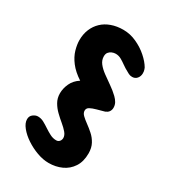

<svg xmlns="http://www.w3.org/2000/svg" viewBox="-165 -732 733 826"><g transform="rotate(30 202.0 -319.5)"><path d="M209 9.5Q181.2 9.5 151 -1.5Q120.8 -12.5 94.6 -29.9Q68.5 -47.2 51.8 -67.9Q35 -88.5 35 -107.5Q35 -123.5 46.9 -132.4Q58.8 -141.2 70.2 -141.2Q86 -141.2 100.1 -133.5Q114.2 -125.8 128.4 -116.2Q142.5 -106.8 157.5 -99Q172.5 -91.2 189 -91.2Q195.5 -91.2 200.4 -94.4Q205.2 -97.5 208 -103.2Q210.8 -109 210.8 -114.5Q210.8 -128.5 199.6 -141.5Q188.5 -154.5 172.4 -167.9Q156.2 -181.2 140.1 -196.8Q124 -212.2 112.9 -231.5Q101.8 -250.8 101.8 -275Q101.8 -299 113.2 -323.9Q124.8 -348.8 150.2 -365Q115.2 -387.8 95.2 -413.9Q75.2 -440 67.6 -466.5Q60 -493 60 -515.2Q60 -544.5 70.1 -569Q80.2 -593.5 98.8 -611.1Q117.2 -628.8 143.6 -638.2Q170 -647.8 202.2 -647.8Q236.2 -647.8 268 -633.2Q299.8 -618.8 324.6 -596.9Q349.5 -575 362.2 -553Q362.2 -553 365.1 -545.6Q368 -538.2 368 -527.5Q368 -512.2 359 -501.5Q350 -490.8 335.2 -490.8Q324.8 -490.8 317.1 -495Q309.5 -499.2 309.5 -499.2Q292.2 -508.2 278.6 -518.1Q265 -528 252.4 -535Q239.8 -542 225.2 -542Q215.8 -542 206.5 -538Q197.2 -534 191.5 -526.6Q185.8 -519.2 185.8 -507Q185.8 -488 198 -472.4Q210.2 -456.8 229.8 -442.5Q249.2 -428.2 270.5 -413.5Q291.8 -398.8 310 -381.5Q320.8 -371 326.8 -360.1Q332.8 -349.2 332.8 -335.5Q332.8 -329.5 331 -324.4Q329.2 -319.2 326.4 -315.4Q323.5 -311.5 319.4 -308.6Q315.2 -305.8 309.8 -303.5Q291 -298.2 272.6 -293.2Q254.2 -288.2 242.6 -281.9Q231 -275.5 231 -263.5Q231 -251.5 241.8 -241.1Q252.5 -230.8 268.2 -219.4Q284 -208 300.2 -193.6Q316.5 -179.2 327.2 -159.4Q338 -139.5 338 -111.8Q338 -71.2 320.2 -44.2Q302.5 -17.2 273.4 -3.9Q244.2 9.5 209 9.5Z"/></g></svg>

Font: Sour Gummy Black
Style: Regular
Weight: 900
Version: Version 1.000